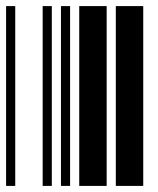

<svg xmlns="http://www.w3.org/2000/svg" viewBox="-20 -610 520 630"><path d="M0 0V-590H30V0ZM120 0V-590H150V0ZM180 0V-590H210V0ZM240 0V-590H330V0ZM360 0V-590H450V0Z"/></svg>

Font: Libre Barcode 39
Style: Regular
Weight: 400
Version: Version 1.005; ttfautohint (v1.8.3)